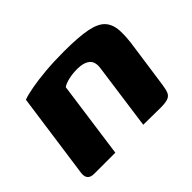

<svg xmlns="http://www.w3.org/2000/svg" viewBox="-93 -558 715 715"><g transform="rotate(-45 264.0 -200.5)"><path d="M55 0Q17 0 23 -39L70 -375Q89 -382 121.5 -388Q154 -394 198.5 -398Q243 -402 297 -402Q373 -402 416.5 -393.5Q460 -385 478.5 -364.5Q497 -344 499 -310Q501 -276 493 -225L469 -56Q466 -34 461 -21.5Q456 -9 443 -4Q430 1 404 1L313 0L349 -260Q354 -293 336.5 -307Q319 -321 286 -321Q262 -321 240.5 -316Q219 -311 208 -303L166 0Z"/></g></svg>

Font: Genos Thin
Style: Bold Italic
Weight: 700
Italic angle: -8°
Version: Version 1.010